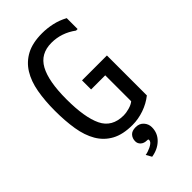

<svg xmlns="http://www.w3.org/2000/svg" viewBox="-274 -779 1047 1047"><g transform="rotate(-45 250.0 -255.5)"><path d="M425 -585Q360 -633 283 -633Q198 -633 160.5 -564.5Q123 -496 123 -357Q123 -217 157.5 -145.5Q192 -74 282 -74Q301 -74 326 -81Q351 -88 365 -100V-300H256V-370H448V-62Q413 -34 368.5 -18.5Q324 -3 279 -3Q205 -3 157.5 -29Q110 -55 82.5 -102Q55 -149 44.5 -214Q34 -279 34 -357Q34 -435 45.5 -499Q57 -563 85.5 -609Q114 -655 162 -680.5Q210 -706 284 -706Q322 -706 361 -697.5Q400 -689 437 -669V-585ZM226 70Q226 48 239.5 32.5Q253 17 282 17Q311 17 328 36Q345 55 345 80Q345 125 313.5 156Q282 187 232 195L214 163Q222 162 233 158.5Q244 155 254.5 150Q265 145 273.5 138.5Q282 132 284 125Q286 117 284.5 114.5Q283 112 275 112Q253 112 239.5 100Q226 88 226 70Z"/></g></svg>

Font: D2Coding ligature
Style: Regular
Weight: 400
Monospace: yes
Designer: Yong-Rak Park; Jeong-Hwan Yoon; Sang-Min Lee;
Foundry: NHN Corporation
Version: Version 1.3.2; Build 20180524